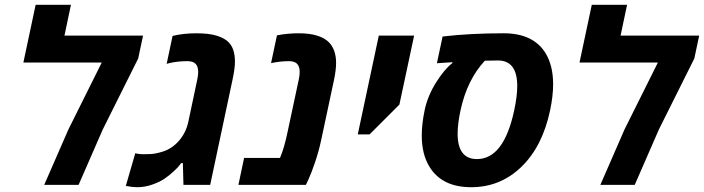

<svg xmlns="http://www.w3.org/2000/svg" viewBox="-20 -780 2970 810"><path d="M252 -629.9H583.5L563 -533.2L413.6 -233.9L311.5 0H166.5L268.6 -233.9L409.2 -516.1H78.6L130.4 -759.8H279.3Z M799.8 -515.1Q789.1 -522 770 -522Q729 -522 694.8 -513.7L683.1 -510.7L708 -628.4Q753.4 -639.6 807.6 -639.6Q861.8 -639.6 894.5 -629.4Q927.2 -619.1 943.8 -602.5Q971.2 -575.7 971.2 -519.5Q971.2 -491.2 960.9 -443.4L866.7 0H753.9L751.5 -91.8H744.1Q741.2 -87.9 735.8 -80.8Q730.5 -73.7 711.9 -56.4Q693.4 -39.1 673.3 -25.6Q653.3 -12.2 622.1 -1.2Q590.8 9.8 559.1 9.8Q539.6 9.8 510.7 4.4L550.8 -133.8Q551.8 -132.8 562.5 -131.1Q573.2 -129.4 584.7 -129.4Q596.2 -129.4 615.5 -130.1Q634.8 -130.9 664.1 -139.6Q705.1 -151.9 734.9 -186Q764.6 -220.2 774.4 -265.6L812 -443.4Q824.2 -499.5 799.8 -515.1Z M1148.4 -630.9Q1192.4 -639.6 1239.5 -639.6Q1286.6 -639.6 1318.1 -629.6Q1349.6 -619.6 1366.7 -602.5Q1397.9 -571.3 1397.9 -514.2Q1397.9 -485.4 1389.2 -443.4L1334.5 -187Q1324.7 -141.1 1308.8 -94.5Q1293 -47.9 1281.7 -23.9L1270.5 0H985.8L1009.8 -113.8H1161.1Q1178.2 -151.4 1193.8 -226.1L1240.2 -443.4Q1252.4 -499.5 1228 -515.1Q1217.3 -522 1199.2 -522Q1162.6 -522 1123.5 -513.7Z M1665 -338.9 1539.1 -212.9H1489.3L1578.1 -629.9H1727.1Z M2105 -639.6Q2230.5 -639.6 2282.2 -554.7Q2313.5 -502.4 2313.5 -424.3Q2313.5 -375 2300.8 -314.9Q2268.6 -162.1 2179.7 -76.2Q2090.8 9.8 1967.8 9.8Q1844.7 9.8 1792 -76.2Q1759.3 -128.9 1759.3 -208.5Q1759.3 -256.8 1771.5 -315.4Q1783.7 -374 1818.8 -430.7Q1854 -487.3 1888.2 -513.7L1888.7 -517.6L1823.2 -513.2L1847.2 -626Q1963.4 -639.6 2105 -639.6ZM1910.6 -215.8Q1910.6 -108.9 1992.2 -108.9Q2105.5 -108.9 2149.4 -314.9Q2162.1 -374.5 2162.1 -417Q2162.1 -524.9 2080.6 -524.9L2025.4 -523.9Q1950.7 -443.4 1922.9 -314.9Q1910.6 -257.3 1910.6 -215.8Z M2598.1 -629.9H2929.7L2909.2 -533.2L2759.8 -233.9L2657.7 0H2512.7L2614.7 -233.9L2755.4 -516.1H2424.8L2476.6 -759.8H2625.5Z"/></svg>

Font: Open Sans Hebrew
Style: Bold Italic
Weight: 700
Italic angle: -12°
Foundry: Ascender Corporation, Yanek Iontef
Version: Version 2.001;PS 002.001;hotconv 1.0.70;makeotf.lib2.5.58329